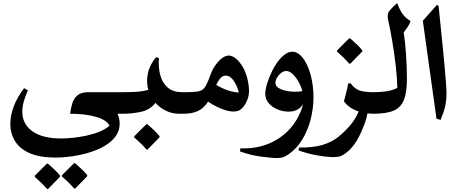

<svg xmlns="http://www.w3.org/2000/svg" viewBox="-20 -750 3029 1266"><path d="M164 -154Q127 -74 127 -14Q127 68 193.5 115.5Q260 163 384 163Q422 163 466.5 158Q511 153 556 143Q601 133 639 117Q677 101 702 79Q684 41 613.5 20.5Q543 0 442 0Q447 -35 456.5 -67.5Q466 -100 490 -121Q514 -142 562 -142H785Q805 -142 815 -120.5Q825 -99 825 -73Q825 -45 815 -22.5Q805 0 785 0H755Q769 32 769 65Q769 112 742.5 148.5Q716 185 671 211.5Q626 238 570.5 255Q515 272 456.5 280.5Q398 289 345 289Q242 289 176 260Q110 231 79 180.5Q48 130 48 67Q48 12 70.5 -48Q93 -108 139 -169ZM469 493Q450 471 430 451.5Q410 432 388 413V406L468 326H475Q496 344 516 363Q536 382 555 405V412L476 493ZM290 496Q271 474 251 454.5Q231 435 209 416V409L289 329H296Q317 347 337 366Q357 385 376 408V415L297 496Z M950 -217Q950 -269 970 -311Q990 -353 1010 -373L1028 -367Q1023 -303 1037.5 -252Q1052 -201 1087.5 -171.5Q1123 -142 1181 -142H1186Q1206 -142 1219 -126Q1232 -110 1232 -87V-57Q1232 -32 1219 -16Q1206 0 1186 0H1161Q1115 0 1074.5 -19.5Q1034 -39 1005 -72Q971 -27 913 -13.5Q855 0 785 0Q751 0 733 -22Q715 -44 715 -70Q714 -97 731.5 -119.5Q749 -142 785 -142Q830 -142 876.5 -144.5Q923 -147 958 -158Q950 -187 950 -217ZM946 236Q927 214 907 194.5Q887 175 865 156V149L945 69H952Q973 87 993 106Q1013 125 1032 148V155L953 236Z M1191 0Q1162 0 1142 -21.5Q1122 -43 1122 -72Q1122 -102 1142 -122Q1162 -142 1191 -142Q1247 -142 1275.5 -145.5Q1304 -149 1318 -161Q1332 -173 1343 -196Q1356 -223 1368.5 -258Q1381 -293 1397 -315Q1443 -381 1485 -383.5Q1527 -386 1571 -324Q1595 -290 1608.5 -241Q1622 -192 1622 -150Q1622 -122 1612 -95Q1602 -68 1586 -47.5Q1570 -27 1553 -20Q1517 -7 1462.5 -24.5Q1408 -42 1352 -80Q1325 -37 1286 -18.5Q1247 0 1191 0ZM1428 -228Q1416 -212 1406 -190Q1446 -166 1484.5 -153.5Q1523 -141 1555 -140Q1541 -192 1517 -223Q1496 -250 1471 -251.5Q1446 -253 1428 -228Z M1908 -409Q1931 -409 1952.5 -392.5Q1974 -376 1991 -347Q2016 -306 2031.5 -243Q2047 -180 2047 -109Q2047 -36 2028.5 36.5Q2010 109 1973.5 169.5Q1937 230 1882 268Q1857 285 1839 289Q1821 293 1792 292Q1759 290 1696.5 282Q1634 274 1562 248L1565 228Q1668 232 1752.5 197Q1837 162 1895.5 95Q1954 28 1979 -64Q1964 -39 1940 -26.5Q1916 -14 1882 -14Q1845 -14 1810 -28.5Q1775 -43 1752 -69.5Q1729 -96 1729 -132Q1729 -158 1741.5 -199.5Q1754 -241 1774 -281Q1803 -340 1838.5 -374.5Q1874 -409 1908 -409ZM1796 -205Q1796 -183 1817 -170Q1838 -157 1867 -151Q1896 -145 1921 -145Q1945 -145 1974 -149Q1965 -182 1947.5 -212.5Q1930 -243 1909 -262.5Q1888 -282 1867 -282Q1850 -282 1833.5 -269Q1817 -256 1806.5 -238Q1796 -220 1796 -205Z M2168 286Q2123 284 2067.5 274Q2012 264 1949 242L1951 223Q2044 224 2105 206Q2166 188 2209 154Q2252 120 2290 75Q2322 38 2345 -15Q2279 -37 2248 -82Q2252 -100 2260.5 -130Q2269 -160 2276 -200H2293Q2319 -163 2352.5 -152.5Q2386 -142 2447 -142Q2467 -142 2477 -125.5Q2487 -109 2487 -68Q2487 -42 2477 -21Q2467 0 2447 0Q2424 0 2403 -3Q2399 19 2392.5 41Q2386 63 2377 84Q2348 158 2317.5 200Q2287 242 2252 265Q2228 281 2211 283.5Q2194 286 2168 286ZM2283 -330Q2264 -352 2244 -371.5Q2224 -391 2202 -410V-417L2282 -497H2289Q2310 -479 2330 -460Q2350 -441 2369 -418V-411L2290 -330Z M2687 -611Q2680 -589 2665 -568Q2650 -547 2642 -536Q2651 -478 2657 -396Q2663 -314 2663 -226Q2663 -143 2644 -93Q2625 -43 2577.5 -21.5Q2530 0 2443 0Q2410 0 2393.5 -22Q2377 -44 2377 -70Q2377 -97 2393.5 -119.5Q2410 -142 2443 -142Q2475 -142 2517.5 -146.5Q2560 -151 2600 -170Q2598 -242 2589 -320Q2580 -398 2567 -475.5Q2554 -553 2539 -621Q2531 -659 2548.5 -680Q2566 -701 2599 -730Q2613 -690 2632.5 -661Q2652 -632 2687 -611Z M2872 -711Q2874 -692 2877.5 -657Q2881 -622 2886 -572Q2892 -511 2899 -443.5Q2906 -376 2911.5 -314Q2917 -252 2920.5 -205Q2924 -158 2924 -137Q2924 -86 2914.5 -46Q2905 -6 2885 41L2858 32L2768 -613L2861 -718Z"/></svg>

Font: Bona Nova SC
Style: Bold
Weight: 700
Designer: Mateusz Machalski
Foundry: Capitalics
Version: Version 4.001; ttfautohint (v1.8.4.7-5d5b)